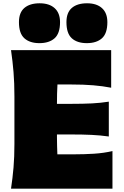

<svg xmlns="http://www.w3.org/2000/svg" viewBox="-20 -1137 748 1157"><path d="M46.4 0Q56.2 -65.4 61.5 -127.7Q66.9 -189.9 66.9 -269.5V-555.2Q66.9 -638.2 61.5 -702.6Q56.2 -767.1 46.4 -835H649.9V-608.4Q599.6 -618.2 542.2 -623Q484.9 -627.9 407.2 -627.9H326.2Q323.2 -574.7 323.2 -512.7V-511.2H408.2Q481.4 -511.2 533.9 -513.9Q586.4 -516.6 635.7 -524.4V-314.5Q584 -321.8 531.5 -324.2Q479 -326.7 408.2 -326.7H323.2V-311.5Q323.2 -283.2 324 -257.3Q324.7 -231.4 325.7 -207H424.3Q488.8 -207 546.6 -210.7Q604.5 -214.4 657.7 -226.6V0ZM502.9 -877Q445.3 -877 412.8 -906.2Q380.4 -935.5 380.4 -1003.4Q380.4 -1061.5 413.1 -1089.4Q445.8 -1117.2 504.4 -1117.2Q562.5 -1117.2 594.7 -1087.9Q627 -1058.6 627 -1003.4Q627 -935.5 594.2 -906.2Q561.5 -877 502.9 -877ZM217.3 -877Q159.7 -877 127 -906.2Q94.2 -935.5 94.2 -1003.4Q94.2 -1061.5 127.2 -1089.4Q160.2 -1117.2 218.8 -1117.2Q276.9 -1117.2 309.3 -1087.9Q341.8 -1058.6 341.8 -1003.4Q341.8 -935.5 308.8 -906.2Q275.9 -877 217.3 -877Z"/></svg>

Font: Pinar-DS1-FD Black
Style: Regular
Weight: 900
Designer: Amin Abedi
Version: Version 2.000